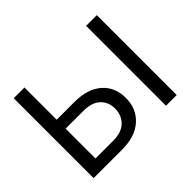

<svg xmlns="http://www.w3.org/2000/svg" viewBox="-145 -959 1208 1208"><g transform="rotate(-45 458.5 -355.5)"><path d="M335.4 0H82.5V-710.9H178.2V-424.3H335.4Q452.6 -424.3 517.8 -367.2Q583 -310.1 583 -213.9Q583 -117.2 517.6 -58.6Q452.1 0 335.4 0ZM335.4 -344.7H178.2V-79.1H335.4Q411.1 -79.1 449.5 -117.7Q487.8 -156.2 487.8 -214.8Q487.8 -272 449.7 -308.3Q411.6 -344.7 335.4 -344.7ZM821.8 -710.9V0H726.6V-710.9Z"/></g></svg>

Font: Bert Sans Medium
Style: Regular
Weight: 500
Designer: Christian Robertson, Adam Twardoch, & Cristiano Sobral
Foundry: Google
Version: Version 12.135;January 10, 2020;FontCreator 12.0.0.2547 64-b